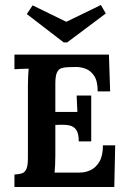

<svg xmlns="http://www.w3.org/2000/svg" viewBox="-20 -743 509 763"><path d="M293 -181.2Q293 -212.7 283.1 -226.8Q273.2 -240.9 256.5 -244.4Q239.8 -247.9 219.3 -247.2L199.9 -246.4V-123.2Q199.9 -103 198.9 -84.9Q198 -66.7 196.9 -57.2H297.4Q319.8 -57.2 340.7 -67.3Q361.6 -77.4 375.3 -101Q389.1 -124.7 389.1 -165.4H437.8L434.2 0H37.4V-49.5Q54.6 -50.2 66.6 -53.9Q78.5 -57.6 84.7 -71Q90.9 -84.3 90.9 -114.8V-402.6Q90.9 -422.8 91.9 -441.7Q92.8 -460.6 93.9 -470.1Q82.1 -469.7 63.8 -469.2Q45.5 -468.6 37.4 -467.9V-525.9H412.9L417.7 -379.9H368.2Q368.2 -421 353.9 -442.1Q339.6 -463.1 318.5 -470.5Q297.4 -477.8 277.2 -476.7L250.1 -476Q234.3 -475.6 223.1 -471.6Q212 -467.5 205.9 -453.8Q199.9 -440 199.9 -410.7V-298.1H287.5L284.6 -363.4H342.5V-181.2ZM232.9 -574.6 86.5 -687.2 109.6 -721.7 243.5 -656.4 381 -723.1 400.4 -689.4 247.2 -574.6Z"/></svg>

Font: Parastoo
Style: Regular
Weight: 400
Foundry: Saber Rastikerdar (saber.rastikerdar@gmail.com)
Version: Version 3.000